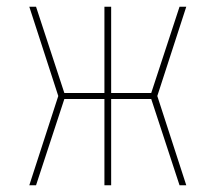

<svg xmlns="http://www.w3.org/2000/svg" viewBox="-20 -550 640 570"><path d="M67 0 153 -265 67 -530H87L171 -274H290V-530H310V-274H429L513 -530H533L447 -265L533 0H513L429 -256H310V0H290V-256H171L87 0Z"/></svg>

Font: Iosevka Curly Thin Extended
Style: Regular
Weight: 100
Width: 7
Monospace: yes
Designer: Belleve Invis
Foundry: Belleve Invis
Version: Version 11.1.0; ttfautohint (v1.8.3)